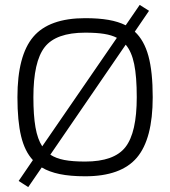

<svg xmlns="http://www.w3.org/2000/svg" viewBox="-20 -711 693 782"><path d="M95 51 56 26 114 -59Q81 -94 66 -156Q51 -218 51 -315Q51 -485 115.5 -561Q180 -637 327 -637Q382 -637 422 -630Q462 -623 492 -608L549 -691L587 -667L529 -582Q567 -547 584.5 -483Q602 -419 602 -315Q602 -145 537.5 -69Q473 7 327 7Q266 7 223 -2Q180 -11 150 -29ZM327 -578Q208 -578 162 -519Q116 -460 116 -315Q116 -241 124.5 -192.5Q133 -144 152 -115L456 -557Q435 -568 404 -573Q373 -578 327 -578ZM327 -53Q445 -53 491 -112Q537 -171 537 -315Q537 -399 526.5 -450Q516 -501 492 -529L185 -81Q208 -66 241.5 -59.5Q275 -53 327 -53Z"/></svg>

Font: Blinker Light
Style: Regular
Weight: 300
Designer: Juergen Huber
Foundry: supertype
Version: Version 1.017;hotconv 1.0.117;makeotfexe 2.5.65602